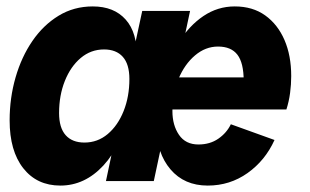

<svg xmlns="http://www.w3.org/2000/svg" viewBox="-20 -564 967 598"><path d="M627 14Q554 14 511 -36.5Q468 -87 468 -166Q468 -243 486 -311Q504 -379 536.5 -431.5Q569 -484 613.5 -514Q658 -544 711 -544Q767 -544 806 -516Q845 -488 866 -439.5Q887 -391 887 -327Q887 -301 883.5 -274.5Q880 -248 872 -223H447L469 -323H785L735 -265Q737 -276 738 -288Q739 -300 739 -312Q739 -368 719.5 -393.5Q700 -419 659 -419Q620 -419 587.5 -391.5Q555 -364 536 -318.5Q517 -273 517 -218Q517 -174 537.5 -144Q558 -114 598 -114Q634 -114 660 -132Q686 -150 699 -177L835 -128Q806 -64 751 -25Q696 14 627 14ZM168 14Q95 14 52.5 -40Q10 -94 10 -189Q10 -259 28.5 -323Q47 -387 81 -436.5Q115 -486 162.5 -515Q210 -544 269 -544Q335 -544 371.5 -503Q408 -462 406 -385L384 -226Q360 -111 302 -48.5Q244 14 168 14ZM243 -120Q284 -120 315.5 -146.5Q347 -173 365 -218Q383 -263 383 -318Q383 -364 362.5 -387Q342 -410 304 -410Q263 -410 231.5 -383.5Q200 -357 182 -312Q164 -267 164 -212Q164 -166 184.5 -143Q205 -120 243 -120ZM310 0 341 -147 386 -265 393 -391 423 -530H572L459 0Z"/></svg>

Font: Radio Canada Big
Style: Bold Italic
Weight: 700
Italic angle: -12°
Designer: Étienne Aubert Bonn
Foundry: Coppers and Brasses
Version: Version 1.001